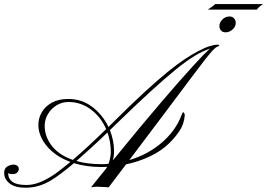

<svg xmlns="http://www.w3.org/2000/svg" viewBox="-20 -900 1285 923"><path d="M103.5 2.4Q51.8 2.4 25.9 -18.3Q0 -39.1 0 -68.8Q0 -90.8 15.4 -99.9Q30.8 -108.9 45.9 -108.9Q54.2 -108.9 62.3 -104Q70.3 -99.1 70.3 -86.9Q70.3 -77.6 62.3 -70.3Q54.2 -63 43 -63Q36.6 -63 30.5 -63.7Q24.4 -64.5 19.5 -67.9V-64.5Q19.5 -41 39.8 -25.9Q60.1 -10.7 107.4 -10.7Q140.1 -10.7 174.3 -24.9Q208.5 -39.1 245.6 -64.5Q263.7 -77.6 281.5 -91.8Q299.3 -106 318.4 -121.6Q247.6 -147.9 207.3 -195.1Q167 -242.2 164.6 -293.9Q163.1 -328.1 179.2 -357.7Q195.3 -387.2 228 -405.8Q260.7 -424.3 308.1 -424.3Q374 -424.3 424.3 -385.5Q474.6 -346.7 501.5 -289.6L514.6 -302.7Q605 -393.1 671.4 -454.1Q737.8 -515.1 785.6 -554Q833.5 -592.8 868.4 -615.7Q903.3 -638.7 930.2 -652.8Q966.3 -671.9 989.7 -678.7Q1013.2 -685.5 1025.4 -685.5Q1034.2 -685.5 1034.2 -681.2Q1034.2 -679.2 1024.4 -675.3Q1017.1 -672.9 1003.4 -658.7Q989.7 -644.5 963.4 -610.6Q937 -576.7 891.4 -515.9Q845.7 -455.1 775.1 -360.6Q704.6 -266.1 601.6 -130.4Q690.4 -156.7 757.3 -213.9Q824.2 -271 852.5 -346.2Q858.4 -360.8 860.4 -360.8Q861.8 -360.8 865 -356.7Q868.2 -352.5 868.2 -346.7Q865.2 -304.7 844.2 -272.7Q823.2 -240.7 793.9 -211.9Q754.9 -173.8 700.7 -148.2Q646.5 -122.6 585.9 -109.9L502.4 0.5Q487.3 -0.5 471.4 -1.5Q455.6 -2.4 445.8 -2.4Q437.5 -2.4 430.9 -1.5Q424.3 -0.5 417.5 0.5Q436 -22.9 454.1 -45.2Q472.2 -67.4 489.7 -88.9Q493.7 -94.7 495.1 -98.1Q487.3 -97.7 479.7 -97.4Q472.2 -97.2 464.4 -97.2Q428.7 -97.2 396.2 -102.1Q363.8 -106.9 335.4 -115.7Q300.8 -86.4 274.7 -66.9Q248.5 -47.4 229.5 -35.6Q198.2 -16.1 167 -6.8Q135.7 2.4 103.5 2.4ZM522.5 -128.9Q660.2 -297.9 754.2 -407.7Q848.1 -517.6 905.3 -579.8Q962.4 -642.1 989.3 -667Q973.6 -660.6 956.8 -653.3Q939.9 -646 916.5 -631.8Q877 -607.9 825 -565.7Q772.9 -523.4 702.9 -459.5Q632.8 -395.5 539.6 -304.7L508.3 -274.4Q518.1 -250 523.2 -224.1Q528.3 -198.2 528.3 -172.4Q528.3 -150.4 522.5 -128.9ZM330.1 -131.3Q363.8 -160.2 402.6 -196Q441.4 -231.9 490.2 -279.3Q465.3 -337.4 417.2 -373.5Q369.1 -409.7 309.1 -409.7Q277.8 -409.7 251.7 -393.6Q225.6 -377.4 210.2 -351.3Q194.8 -325.2 194.8 -294.9Q194.8 -244.1 228.5 -199.7Q262.2 -155.3 330.1 -131.3ZM467.3 -110.8Q484.9 -110.8 501.5 -112.3Q507.3 -127.4 510 -143.1Q512.7 -158.7 512.7 -169.4Q512.7 -217.8 496.6 -263.2Q452.1 -220.2 414.8 -186.3Q377.4 -152.3 347.2 -126Q400.4 -110.8 467.3 -110.8ZM1064.5 -744.6Q1050.8 -744.6 1042.7 -753.2Q1034.7 -761.7 1034.7 -774.9Q1034.7 -792 1049.1 -806.4Q1063.5 -820.8 1083.5 -820.8Q1097.2 -820.8 1105.2 -811.8Q1113.3 -802.7 1113.3 -790Q1113.3 -772 1097.9 -758.3Q1082.5 -744.6 1064.5 -744.6ZM979 -854Q989.7 -860.8 999 -867.4Q1008.3 -874 1014.6 -880.4H1244.6Q1224.6 -867.7 1214.8 -854Z"/></svg>

Font: Pinyon Script
Style: Regular
Weight: 400
Designer: Nicole Fally, Eben Sorkin
Foundry: Sorkin Type Co.
Version: Version 1.008; ttfautohint (v1.8.4.7-5d5b)